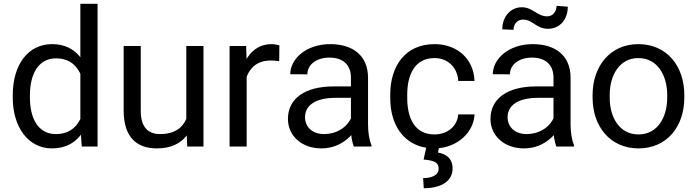

<svg xmlns="http://www.w3.org/2000/svg" viewBox="-20 -770 3660 1009"><path d="M46.9 -258.3C46.9 -103 127.4 9.8 252.9 9.8C318.4 9.8 365.7 -14.2 400.4 -55.7C401.9 -58.1 403.8 -60.1 405.3 -62.5L409.7 0H492.7V-750H402.3V-468.8C401.4 -469.7 400.4 -470.7 399.9 -472.2C365.7 -514.2 317.4 -538.1 253.9 -538.1C127.4 -538.1 46.9 -430.7 46.9 -268.6ZM137.2 -268.6C137.2 -377.4 179.2 -463.4 274.9 -463.4C322.3 -463.4 356 -445.8 378.9 -418.9C388.2 -408.2 396 -396 402.3 -382.8V-145C395 -129.9 386.2 -116.7 375.5 -105.5C351.6 -80.6 318.8 -65.4 273.9 -65.4C178.7 -65.4 137.2 -149.9 137.2 -258.3Z M961.4 -58.1 963.9 0H1049.3V-528.3H959V-145C954.1 -133.3 947.8 -122.6 939.9 -113.3C916.5 -84 878.4 -65.4 821.3 -65.4C766.6 -65.4 719.7 -92.8 719.7 -187.5V-528.3H629.9V-188.5C629.9 -46.4 700.7 9.8 804.2 9.8C877.4 9.8 928.2 -15.1 961.4 -58.1Z M1448.2 -531.7C1440.4 -534.2 1421.4 -538.1 1408.2 -538.1C1351.1 -538.1 1309.6 -511.7 1281.2 -468.8C1279.3 -465.8 1277.3 -462.9 1275.9 -459.5L1273.4 -528.3H1186.5V0H1276.4V-366.2C1282.7 -383.3 1291.5 -398.4 1302.7 -411.1C1324.7 -437 1358.9 -452.1 1403.3 -452.1C1419.4 -452.1 1432.1 -450.2 1447.3 -448.7Z M1827.6 -44.9C1831.1 -27.8 1834.5 -11.7 1838.9 0H1932.1V-7.3C1920.4 -34.2 1914.1 -75.7 1914.1 -116.2V-361.3C1914.1 -480 1831.5 -538.1 1715.8 -538.1C1588.4 -538.1 1505.4 -460.4 1505.4 -379.9L1595.2 -379.4C1595.2 -429.2 1641.6 -467.3 1710.9 -467.3C1785.2 -467.3 1824.2 -426.8 1824.2 -362.3V-315.9H1733.4C1584 -315.9 1493.2 -253.4 1493.2 -145C1493.2 -57.1 1564.9 9.8 1668.9 9.8C1727.1 9.8 1771.5 -11.7 1804.7 -39.6C1812.5 -45.9 1819.8 -52.7 1826.2 -60.1C1826.7 -55.2 1827.1 -50.3 1827.6 -44.9ZM1817.9 -136.2C1794.9 -97.2 1746.1 -65.4 1683.6 -65.4C1619.6 -65.4 1583 -104.5 1583 -153.8C1583 -218.3 1641.1 -255.9 1743.2 -255.9H1824.2V-147.9C1822.3 -144 1820.3 -140.1 1817.9 -136.2Z M2263.2 -63.5C2154.3 -63.5 2120.1 -157.2 2120.1 -254.9V-273.4C2120.1 -370.1 2155.3 -464.8 2263.2 -464.8C2334.5 -464.8 2384.3 -414.6 2388.2 -344.7H2473.6C2469.7 -459.5 2383.8 -538.1 2263.7 -538.1C2107.4 -538.1 2030.8 -419.9 2030.8 -273.4V-254.9C2030.8 -144 2073.7 -52.2 2161.6 -11.2C2179.2 -2.9 2198.7 2.9 2219.7 6.3L2206.1 68.4C2260.7 73.7 2285.2 82.5 2285.2 115.7C2285.2 152.3 2246.1 166 2203.6 166L2207 219.2C2304.7 219.2 2358.4 177.7 2358.4 115.7C2358.4 58.6 2319.8 38.6 2281.7 31.7L2286.1 8.8C2306.2 6.8 2325.2 2.4 2343.8 -4.4C2416.5 -31.2 2470.7 -93.8 2473.6 -168.9H2388.2C2382.8 -104 2329.1 -63.5 2263.2 -63.5Z M2892.1 -44.9C2895.5 -27.8 2898.9 -11.7 2903.3 0H2996.6V-7.3C2984.9 -34.2 2978.5 -75.7 2978.5 -116.2V-361.3C2978.5 -480 2896 -538.1 2780.3 -538.1C2652.8 -538.1 2569.8 -460.4 2569.8 -379.9L2659.7 -379.4C2659.7 -429.2 2706.1 -467.3 2775.4 -467.3C2849.6 -467.3 2888.7 -426.8 2888.7 -362.3V-315.9H2797.9C2648.4 -315.9 2557.6 -253.4 2557.6 -145C2557.6 -57.1 2629.4 9.8 2733.4 9.8C2791.5 9.8 2835.9 -11.7 2869.1 -39.6C2877 -45.9 2884.3 -52.7 2890.6 -60.1C2891.1 -55.2 2891.6 -50.3 2892.1 -44.9ZM2882.3 -136.2C2859.4 -97.2 2810.5 -65.4 2748 -65.4C2684.1 -65.4 2647.5 -104.5 2647.5 -153.8C2647.5 -218.3 2705.6 -255.9 2807.6 -255.9H2888.7V-147.9C2886.7 -144 2884.8 -140.1 2882.3 -136.2ZM2904.8 -739.3C2904.8 -706.5 2882.8 -684.1 2856 -684.1C2803.2 -684.1 2778.8 -731.9 2722.7 -731.9C2664.1 -731.9 2619.6 -684.1 2619.6 -615.7L2678.7 -613.3C2678.7 -645.5 2700.7 -667 2727.5 -667C2782.7 -667 2794.9 -618.7 2860.8 -618.7C2919.9 -618.7 2963.9 -666 2963.9 -734.9Z M3094.2 -257.3C3094.2 -105 3187 9.8 3335.4 9.8C3484.9 9.8 3576.2 -105 3576.2 -257.3V-270.5C3576.2 -423.3 3483.9 -538.1 3334.5 -538.1C3187.5 -538.1 3094.2 -423.3 3094.2 -270.5ZM3184.1 -270.5C3184.1 -373.5 3234.9 -464.8 3334.5 -464.8C3435.5 -464.8 3486.3 -373.5 3486.3 -270.5V-257.3C3486.3 -153.3 3435.5 -63.5 3335.4 -63.5C3234.9 -63.5 3184.1 -153.3 3184.1 -257.3Z"/></svg>

Font: Bert Sans
Style: Regular
Weight: 400
Designer: Christian Robertson (Google), Cristiano Sobral
Foundry: Google, Cristiano Sobral
Version: Version 3.101